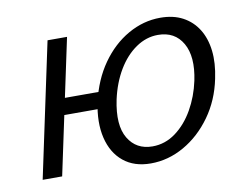

<svg xmlns="http://www.w3.org/2000/svg" viewBox="-56 -498 756 582"><g transform="rotate(-10 322.5 -207.0)"><path d="M33 0 121 -414H181L93 0ZM101 -182 111 -233H274L262 -182ZM365 8Q314 8 281 -19Q248 -46 236.5 -94Q225 -142 238 -204Q253 -270 287.5 -319Q322 -368 369.5 -395Q417 -422 469 -422Q509 -422 538 -406.5Q567 -391 584.5 -363Q602 -335 606.5 -296.5Q611 -258 601 -211Q588 -147 552.5 -97.5Q517 -48 468 -20Q419 8 365 8ZM379 -42Q418 -42 450.5 -66Q483 -90 505.5 -129.5Q528 -169 538 -216Q553 -288 529 -330Q505 -372 453 -372Q417 -372 385 -350Q353 -328 330 -289.5Q307 -251 296 -201Q280 -124 304.5 -83Q329 -42 379 -42Z"/></g></svg>

Font: Ysabeau Office
Style: Italic
Weight: 400
Italic angle: -12°
Designer: Christian Thalmann (Catharsis Fonts)
Version: Version 2.001;gftools[0.9.30]; featfreeze: tnum,lnum,ss02